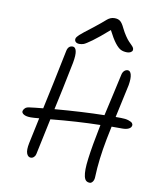

<svg xmlns="http://www.w3.org/2000/svg" viewBox="-107 -1073 948 1184"><g transform="rotate(10 367.5 -481.0)"><path d="M326.2 -799.8Q310.1 -799.8 302.2 -808.1Q294.4 -816.4 296.9 -828.1Q299.3 -838.4 315.7 -853.5Q332 -868.7 393.1 -915Q415 -931.6 436.8 -950.2Q458.5 -968.8 467.3 -976.3Q476.1 -983.9 487.5 -989Q499 -994.1 513.2 -994.1Q535.2 -994.1 548.6 -983.6Q562 -973.1 576.2 -942.9Q588.4 -918 602.1 -897.7Q615.7 -877.4 625.7 -867.2Q635.7 -856.9 644.3 -848.4Q652.8 -839.8 656.2 -833.3Q659.7 -826.7 658.2 -818.8Q656.7 -810.5 647.2 -805.2Q637.7 -799.8 625 -799.8Q601.6 -799.8 585 -808.1Q568.4 -816.4 548.3 -842.3Q528.3 -868.2 502.9 -918Q441.4 -863.8 403.6 -836.4Q365.7 -809.1 353 -804.4Q340.3 -799.8 326.2 -799.8ZM152.8 -57.1Q135.3 -57.1 127 -78.1Q118.7 -99.1 127.9 -144Q151.9 -257.8 162.1 -305.2Q127 -301.8 109.9 -301.8Q80.6 -301.8 65.7 -310.8Q50.8 -319.8 53.2 -332Q55.7 -342.3 64.7 -350.6Q73.7 -358.9 90.8 -360.8Q99.6 -361.8 129.6 -365.5Q159.7 -369.1 175.8 -370.1Q207 -511.7 253.9 -742.2Q260.7 -776.9 289.1 -776.9Q306.2 -776.9 311.8 -752.7Q317.4 -728.5 308.1 -678.2Q271 -493.2 245.1 -377Q420.4 -391.6 555.2 -394Q565.4 -441.4 586.2 -531.2Q606.9 -621.1 613.8 -655.8Q617.2 -673.3 627 -682.6Q636.7 -691.9 648.9 -691.9Q665 -691.9 671.1 -668.7Q677.2 -645.5 669.9 -602.1Q657.2 -539.6 625 -395H658.2Q687 -395 705.8 -388.9Q724.6 -382.8 730.5 -375.5Q736.3 -368.2 734.9 -360.8Q732.9 -347.2 717.8 -339.6Q702.6 -332 678.2 -332H610.8Q610.4 -329.6 594.2 -251Q568.4 -117.2 564.9 -11.2Q564.9 8.3 556.6 20.3Q548.3 32.2 538.1 32.2Q523.9 32.2 514.9 24.7Q505.9 17.1 501.7 -1Q497.6 -19 497.8 -45.7Q498 -72.3 503.4 -114Q508.8 -155.8 517.8 -207Q526.9 -258.3 541 -329.1V-330.1Q395 -327.1 231 -311Q196.3 -149.4 183.1 -85Q180.7 -73.2 172.1 -65.2Q163.6 -57.1 152.8 -57.1Z"/></g></svg>

Font: Shantell Sans Irregular Bouncy
Style: Italic
Weight: 300
Italic angle: -11.31°
Designer: Stephen Nixon, Anya Danilova, Shantell Martin
Foundry: Arrow Type
Version: Version 1.006;[9816181b4]